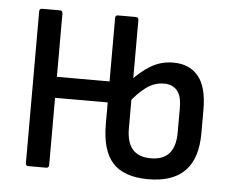

<svg xmlns="http://www.w3.org/2000/svg" viewBox="-42 -535 716 592"><g transform="rotate(5 316.0 -239.5)"><path d="M65 0Q57 0 57 -9V-478Q57 -487 65 -487H121Q129 -487 129 -478V-282H299V-217H129V-9Q129 0 121 0ZM437 8Q362 8 327 -30Q292 -68 292 -150V-478Q292 -487 300 -487H356Q364 -487 364 -478V-143Q364 -100 382.5 -78.5Q401 -57 439 -57Q477 -57 496 -78.5Q515 -100 515 -144V-220Q515 -257 500.5 -273.5Q486 -290 460 -290Q430 -290 404 -270.5Q378 -251 356 -221L355 -289Q382 -319 413.5 -338Q445 -357 483 -357Q533 -357 560.5 -324Q588 -291 588 -220V-148Q588 -69 550 -30.5Q512 8 437 8Z"/></g></svg>

Font: Sofia Sans Condensed
Style: Regular
Weight: 400
Designer: Botio Nikoltchev, Ani Petrova
Foundry: lettersoup
Version: Version 4.100